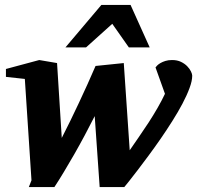

<svg xmlns="http://www.w3.org/2000/svg" viewBox="-20 -742 795 774"><path d="M754.9 -437Q754.9 -416 744.1 -387Q733.4 -357.9 715.6 -324.2Q697.8 -290.5 674.8 -254.2Q651.9 -217.8 627.2 -182.1Q602.5 -146.5 578.4 -114Q554.2 -81.5 534.2 -55.2Q514.2 -28.8 500 -11.2Q485.8 6.3 481 12.2H381.8L361.8 -273.9Q342.3 -235.4 321.3 -196Q300.3 -156.7 279.1 -119.6Q257.8 -82.5 237.5 -48.8Q217.3 -15.1 199.2 12.2H96.2L106.9 -15.1L80.1 -423.8L3.9 -432.1V-463.9L138.2 -500L210 -487.8L229 -186Q246.1 -219.2 263.7 -255.4Q281.2 -291.5 298.6 -328.4Q315.9 -365.2 332.8 -402.6Q349.6 -439.9 365.2 -476.1L479 -487.8L502.9 -136.2Q520 -161.1 539.8 -189.7Q559.6 -218.3 578.9 -247.8Q598.1 -277.3 615.2 -307.1Q632.3 -336.9 645 -363.8L606.9 -470.2Q608.9 -473.1 614 -478.3Q619.1 -483.4 627.2 -488Q635.3 -492.7 646.7 -496.3Q658.2 -500 673.8 -500Q694.3 -500 709.5 -492.7Q724.6 -485.4 734.6 -475.1Q744.6 -464.8 749.8 -454.1Q754.9 -443.4 754.9 -437ZM499.5 -550.8 432.6 -646 326.7 -550.8H243.7L388.7 -722.2H506.3L583.5 -550.8Z"/></svg>

Font: Charis SIL APac
Style: Bold Italic
Weight: 700
Italic angle: -11°
Foundry: SIL International
Version: Version 5.000